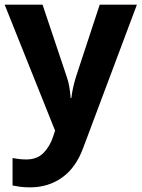

<svg xmlns="http://www.w3.org/2000/svg" viewBox="-20 -566 609 826"><path d="M0 -546H163L266 -239Q274 -217 278 -193.5Q282 -170 284 -144H287Q290 -170 295.5 -193.5Q301 -217 308 -239L409 -546H569L338 70Q307 155 247.5 197.5Q188 240 110 240Q85 240 66.5 237.5Q48 235 34 232V114Q45 116 60.5 118Q76 120 93 120Q140 120 167.5 91.5Q195 63 208 23L217 -4Z"/></svg>

Font: Noto Sans Thaana
Style: Bold
Weight: 700
Designer: David Williams
Foundry: Google Inc.
Version: Version 3.001; ttfautohint (v1.8.4.7-5d5b)